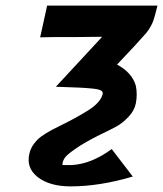

<svg xmlns="http://www.w3.org/2000/svg" viewBox="-20 -492 581 684"><path d="M123 -359 148 -472H541L533 -441Q533 -439 532 -438Q527 -417 518.5 -401Q510 -385 501 -374.5Q492 -364 460 -329L397 -262Q451 -233 464 -186Q470 -156 464 -124Q459 -98 437.5 -75.5Q416 -53 395 -41.5Q374 -30 336 -12Q282 15 251 36.5Q220 58 212.5 68Q205 78 203 89Q201 95 204 96H236Q306 92 378 39L453 137Q334 172 232 172Q157 172 114.5 139Q72 106 85 54Q90 30 113 6Q134 -15 191 -42.5Q248 -70 293.5 -98.5Q339 -127 346 -158Q347 -165 340 -169.5Q333 -174 309 -176.5Q285 -179 259.5 -180Q234 -181 179 -183L344 -361Q329 -361 297.5 -360.5Q266 -360 250 -360H175Q166 -360 149 -359.5Q132 -359 123 -359Z"/></svg>

Font: Coval
Style: ExtraBold Italic
Weight: 800
Foundry: Context Ltd
Version: Version 001.000